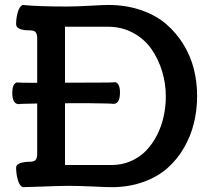

<svg xmlns="http://www.w3.org/2000/svg" viewBox="-20 -754 876 779"><path d="M71.3 -733.9Q135.7 -727.5 251 -727.5Q288.1 -727.5 344.5 -730.7Q400.9 -733.9 418.5 -733.9Q491.2 -733.9 551.8 -713.1Q612.3 -692.4 653.8 -656.7Q695.3 -621.1 724.4 -573.7Q753.4 -526.4 766.6 -473.6Q779.8 -420.9 779.8 -364.7Q779.8 -307.6 766.8 -254.6Q753.9 -201.7 726.3 -154.1Q698.7 -106.4 658.7 -71.3Q618.7 -36.1 560.5 -15.4Q502.4 5.4 433.1 5.4Q412.6 5.4 356.2 2.7Q299.8 0 256.3 0Q235.8 0 206.5 1Q177.2 2 136.7 3.4Q96.2 4.9 71.3 5.4Q58.1 -2.4 51.8 -25.9Q45.4 -49.3 45.4 -74.2Q45.4 -85.9 61.5 -91.8Q77.6 -97.7 100.1 -97.7Q119.1 -97.7 125 -105.7Q130.9 -113.8 130.9 -128.4V-334Q60.5 -333 56.6 -331.5Q29.8 -331.5 29.8 -377.9Q29.8 -412.6 47.4 -419.4Q66.4 -418 117.2 -418H130.9V-600.1Q130.9 -614.7 125 -622.8Q119.1 -630.9 100.1 -630.9Q45.4 -630.9 45.4 -656.2Q45.4 -680.2 51.8 -703.4Q58.1 -726.6 71.3 -733.9ZM243.7 -84.5H433.1Q474.6 -84.5 510.5 -100.1Q546.4 -115.7 572.3 -142.3Q598.1 -168.9 616.5 -204.6Q634.8 -240.2 643.8 -280.5Q652.8 -320.8 652.8 -362.8Q652.8 -416 637.5 -465.8Q622.1 -515.6 593.5 -556.2Q564.9 -596.7 519.3 -621.1Q473.6 -645.5 418.5 -645.5H243.7V-418.5Q262.2 -418.5 282.7 -418.5Q303.2 -418.5 319.6 -418.7Q335.9 -418.9 349.6 -418.9Q363.3 -418.9 371.1 -418.9H379.4Q430.2 -418.9 449.2 -420.4Q466.8 -413.6 466.8 -378.9Q466.8 -332.5 439.9 -332.5Q437.5 -333.5 409.7 -334.2Q381.8 -335 355.5 -335L329.1 -335.4H278.8Q264.6 -335 243.7 -335Z"/></svg>

Font: Coustard
Style: Regular
Weight: 400
Foundry: vernon adams
Version: Version 1.001